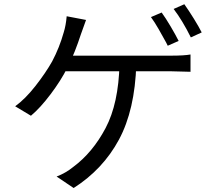

<svg xmlns="http://www.w3.org/2000/svg" viewBox="-20 -849 1040 926"><path d="M841.6 -651.6 789 -628.4 781 -644.4Q764.2 -675.4 744.5 -709.6Q724.8 -743.8 708 -766.6L759.6 -788.6Q779 -762 802.7 -721.9Q826.4 -681.8 841.6 -651.6ZM952.8 -692.6 900.4 -668.6Q859.2 -751.4 817.4 -805.8L869 -828.6Q891 -797.6 915.3 -758.3Q939.6 -719 952.8 -692.6ZM370 -683.2Q356.8 -642.4 340.6 -601.4Q324.4 -560.4 304.6 -521.8Q274.2 -461.2 224.2 -394.8Q174.2 -328.4 129.2 -290.8L53.2 -336.4Q102 -371.8 150.7 -434Q199.4 -496.2 231.4 -552.6Q266.8 -619.6 287.2 -692.4Q297.8 -725.8 301.6 -770.6L395 -752.8Q384.8 -724.4 370 -683.2ZM806.4 -580.6Q867.8 -580.6 898.8 -586.2V-502.8Q855.4 -504.4 806.4 -505.2H261.6L271.8 -580.6ZM335.2 57.8 253 2.4Q297.2 -14.4 333.4 -44Q426.6 -113 489.2 -231.2Q551.8 -349.4 556.4 -540.4L637.4 -539.6Q630.8 -318.6 553.6 -175.4Q476.4 -32.2 335.2 57.8Z"/></svg>

Font: 寒蝉端黑体 Light
Style: Regular
Weight: 300
Designer: ChillDuanSans {Warren2060}; 
Source Han Sans {Ryoko NISHIZUKA 西塚涼子 (kana, bopomofo & ideographs); Paul D. Hunt (Latin, G
Foundry: ChillType&Adobe
Version: Version 1.300;Glyphs 3.3 (3306)